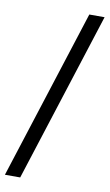

<svg xmlns="http://www.w3.org/2000/svg" viewBox="-109 -775 516 903"><g transform="rotate(10 149.0 -323.5)"><path d="M-18 82 242 -729H315L55 82Z"/></g></svg>

Font: Mona Sans SemiCondensed
Style: Regular
Weight: 400
Width: 4
Designer: Deni Anggara
Foundry: GitHub
Version: Version 2.000